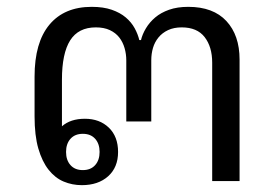

<svg xmlns="http://www.w3.org/2000/svg" viewBox="-20 -529 814 561"><path d="M219 12Q191 12 166 1.5Q141 -9 122 -33Q103 -57 92 -95Q81 -133 81 -189V-305Q81 -405 124.5 -457Q168 -509 248 -509Q282 -509 306.5 -500.5Q331 -492 347.5 -478Q364 -464 373.5 -446.5Q383 -429 387 -412H392Q396 -429 406.5 -446.5Q417 -464 433.5 -478Q450 -492 474 -500.5Q498 -509 530 -509Q603 -509 641.5 -467.5Q680 -426 680 -355V0H600V-346Q600 -392 578 -420.5Q556 -449 511 -449Q488 -449 471 -441Q454 -433 443 -419.5Q432 -406 427 -389Q422 -372 422 -353V-174H349V-353Q349 -371 344 -388.5Q339 -406 328.5 -419.5Q318 -433 301 -441Q284 -449 260 -449Q209 -449 185 -411Q161 -373 161 -296V-160Q186 -182 228 -182Q271 -182 298 -156Q325 -130 325 -85Q325 -40 296 -14Q267 12 219 12ZM222 -32Q245 -32 258 -46.5Q271 -61 271 -85Q271 -109 258 -123.5Q245 -138 222 -138Q199 -138 186 -123.5Q173 -109 173 -85Q173 -61 186 -46.5Q199 -32 222 -32Z"/></svg>

Font: IBM Plex Sans Thai Looped
Style: Regular
Weight: 400
Designer: Mike Abbink, Paul van der Laan, Pieter van Rosmalen, Ben Mitchell, Mark Frömberg
Foundry: Bold Monday
Version: Version 1.1